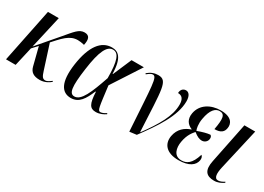

<svg xmlns="http://www.w3.org/2000/svg" viewBox="-16 -1098 2277 1659"><g transform="rotate(30 1122.0 -268.5)"><path d="M23 0H119L162 -189L211 -242L257 -61C270 -13 302 9 363 9C413 9 450 -16 470 -33L466 -41C447 -27 425 -11 408 -11C379 -11 370 -29 354 -79L278 -316L318 -360C397 -445 445 -470 544 -445C557 -504 548 -541 496 -541C442 -541 411 -496 341 -414L166 -210L240 -536H132Z M673 10C755 10 793 -54 831 -145H836C841 -26 863 7 921 7C961 7 994 -10 1017 -26L1013 -35C999 -25 974 -12 957 -12C929 -12 928 -42 902 -248L1089 -536H966L887 -352H883C880 -515 826 -547 766 -547C660 -547 586 -452 558 -257C531 -65 584 10 673 10ZM694 -17C643 -17 632 -77 659 -270C685 -460 724 -535 783 -535C839 -535 865 -471 865 -298C806 -125 761 -17 694 -17Z M1258 9 1328 0C1445 -158 1555 -317 1555 -465C1555 -520 1533 -546 1505 -546C1475 -546 1456 -523 1456 -491C1498 -491 1518 -464 1518 -410C1518 -295 1449 -179 1344 -35H1341C1319 -458 1328 -540 1232 -540C1195 -540 1161 -528 1127 -499L1133 -491C1159 -512 1174 -521 1188 -521C1232 -521 1229 -443 1258 9Z M1747 10C1854 10 1903 -31 1912 -82C1916 -103 1910 -122 1898 -130C1866 -25 1821 -1 1770 -1C1694 -1 1678 -74 1690 -140C1703 -215 1735 -252 1755 -275C1792 -246 1815 -237 1838 -237C1865 -237 1888 -256 1892 -281C1896 -303 1887 -314 1879 -319C1845 -316 1806 -305 1757 -287C1749 -300 1739 -349 1749 -402C1766 -500 1804 -536 1846 -536C1898 -536 1906 -496 1884 -378C1949 -378 1973 -404 1979 -444C1987 -489 1963 -546 1852 -546C1754 -546 1666 -496 1649 -400C1638 -338 1666 -298 1714 -279V-276C1656 -257 1604 -216 1590 -139C1575 -53 1628 10 1747 10Z M2103 10C2140 10 2169 -4 2197 -23L2194 -32C2173 -19 2153 -9 2132 -9C2093 -9 2091 -58 2106 -124L2200 -536H2092L2010 -131C1989 -30 2024 10 2103 10Z"/></g></svg>

Font: Noto Serif Display ExtraCondensed Medium
Style: Italic
Weight: 500
Width: 2
Italic angle: -12°
Designer: Monotype Design Team
Foundry: Monotype Imaging Inc.
Version: Version 2.009